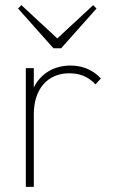

<svg xmlns="http://www.w3.org/2000/svg" viewBox="-20 -724 442 744"><path d="M80 0H111V-281C111 -382 167 -440 248 -440C290 -440 322 -427 350 -397L371 -420C338 -455 298 -470 253 -470C191 -470 138 -440 111 -385V-460H80ZM50 -691 187 -537H217L354 -691L341 -704L202 -575L63 -704Z"/></svg>

Font: MV Cash Thin
Style: Regular
Weight: 100
Designer: Rodrigo Fuenzalida
Foundry: fragTYPE
Version: Version 1.100;Glyphs 3.1.2 (3151)